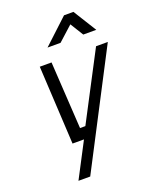

<svg xmlns="http://www.w3.org/2000/svg" viewBox="-173 -835 919 1151"><g transform="rotate(-20 286.5 -259.0)"><path d="M214 -500 240 -72H274L498 -500H573L198 222H123L239 0H166L139 -500ZM381 -740H441L533 -592H450L398 -676L305 -592H222Z"/></g></svg>

Font: Panefresco 400wt
Style: Italic
Weight: 400
Foundry: Campivisivi & Chank Co
Version: Version 1.001